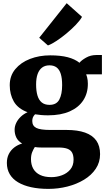

<svg xmlns="http://www.w3.org/2000/svg" viewBox="-20 -914 673 1202"><path d="M283.5 268.5Q223 268.5 175 258Q127 247.5 93 227.2Q59 207 41 176.5Q23 146 23 106Q23 74.5 35.2 50.2Q47.5 26 69.2 9.2Q91 -7.5 118.5 -15.5Q93.5 -30.5 82.5 -52.5Q71.5 -74.5 71.5 -102Q71.5 -123.5 81.5 -144.5Q91.5 -165.5 109.8 -183Q128 -200.5 152.5 -211.5Q92 -234 66.5 -278.5Q41 -323 41 -380.5Q41 -439.5 75.8 -481.2Q110.5 -523 168 -545.2Q225.5 -567.5 294.5 -567.5Q359 -567.5 404 -555.8Q449 -544 477.5 -521Q489.5 -536.5 518.5 -553Q547.5 -569.5 582.5 -569.5H618V-448.5H519.5Q523 -440.5 525.2 -431Q527.5 -421.5 528.8 -411.5Q530 -401.5 530 -390.5Q530.5 -331 501.5 -286.2Q472.5 -241.5 416.8 -216.8Q361 -192 280.5 -192Q258 -192 237.5 -193.8Q217 -195.5 199.5 -198.5Q190.5 -189.5 186.2 -179.5Q182 -169.5 182 -156.5Q182 -126 207.2 -113.2Q232.5 -100.5 293.5 -100.5H396.5Q465.5 -100.5 512.2 -84Q559 -67.5 582.8 -34Q606.5 -0.5 606.5 51Q606.5 102 579.5 142.5Q552.5 183 506.2 211Q460 239 402.2 253.8Q344.5 268.5 283.5 268.5ZM302 195Q336 195 367.8 183.2Q399.5 171.5 420 147.2Q440.5 123 440.5 85.5Q440.5 58.5 431.5 41.8Q422.5 25 401.8 17.2Q381 9.5 346.5 9.5H238Q227.5 9.5 217.2 8.8Q207 8 198 6.5Q189 20 181.5 38.5Q174 57 174 82.5Q174 117 188.2 142.2Q202.5 167.5 230.8 181.2Q259 195 302 195ZM290 -257.5Q334 -257.5 351.5 -291Q369 -324.5 369 -381Q369 -424 360.5 -451.2Q352 -478.5 334.5 -491.8Q317 -505 290 -505Q262 -505 243.5 -491Q225 -477 215.5 -450.5Q206 -424 206 -385Q206 -345 214.5 -316.2Q223 -287.5 241.5 -272.5Q260 -257.5 290 -257.5ZM279.5 -630 225.5 -677.5 397.5 -894 493.5 -808.5Q480.5 -785.5 454.5 -758.5Q428.5 -731.5 397 -705.2Q365.5 -679 335 -658.8Q304.5 -638.5 281.5 -630Z"/></svg>

Font: Merriweather 24pt Black
Style: Regular
Weight: 900
Designer: Eben Sorkin
Foundry: Eben Sorkin
Version: Version 2.100